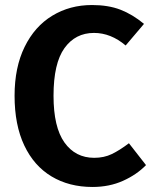

<svg xmlns="http://www.w3.org/2000/svg" viewBox="-20 -728 611 764"><path d="M553 -633 480 -547Q421 -597 354 -597Q280 -597 236.5 -536.5Q193 -476 193 -347Q193 -222 236.5 -161Q280 -100 355 -100Q394 -100 425 -115Q456 -130 493 -158L561 -71Q524 -33 469.5 -8.5Q415 16 348 16Q255 16 185 -26Q115 -68 76.5 -149.5Q38 -231 38 -347Q38 -460 78 -541.5Q118 -623 188 -665.5Q258 -708 346 -708Q411 -708 459 -689.5Q507 -671 553 -633Z"/></svg>

Font: Wolseley Sans SemiBold
Style: Regular
Weight: 600
Designer: Carrois Corporate & Edenspiekermann AG
Foundry: Carrois Corporate GbR & Edenspiekermann AG
Version: Version 4.202